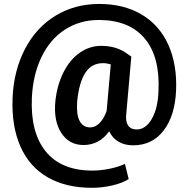

<svg xmlns="http://www.w3.org/2000/svg" viewBox="-20 -711 935 953"><path d="M854 -261.7Q848.6 -136.7 792.2 -63.2Q735.8 10.3 640.6 10.3Q598.6 10.3 568.1 -7.8Q537.6 -25.9 522 -59.6Q473.1 8.8 394.5 8.8Q323.2 8.8 284.2 -51.3Q245.1 -111.3 254.9 -210Q263.7 -290.5 295.7 -353.3Q327.6 -416 376.5 -449.7Q425.3 -483.4 481.9 -483.4Q551.8 -483.4 601.1 -451.2L631.8 -430.2L606.9 -147.9Q602.1 -109.4 615.5 -88.9Q628.9 -68.4 658.2 -68.4Q703.1 -68.4 733.4 -120.8Q763.7 -173.3 766.6 -258.3Q774.9 -428.7 698 -520.3Q621.1 -611.8 470.2 -611.8Q376 -611.8 302.2 -564Q228.5 -516.1 186 -428Q143.6 -339.8 138.2 -226.1Q130.4 -53.2 207.5 41.3Q284.7 135.7 438.5 135.7Q479 135.7 523.4 126.7Q567.9 117.7 600.1 102.5L618.7 177.7Q588.9 197.3 538.3 209.2Q487.8 221.2 436.5 221.2Q307.6 221.2 216.8 169.2Q126 117.2 81.3 15.9Q36.6 -85.4 42.5 -226.1Q48.3 -360.8 104 -467.8Q159.7 -574.7 255.6 -633.1Q351.6 -691.4 472.2 -691.4Q594.7 -691.4 683.1 -638.9Q771.5 -586.4 815.4 -488.8Q859.4 -391.1 854 -261.7ZM363.3 -210Q357.9 -145.5 374.5 -112.1Q391.1 -78.6 428.2 -78.6Q452.1 -78.6 473.6 -99.6Q495.1 -120.6 509.3 -160.2L529.8 -391.1Q510.7 -397.5 490.7 -397.5Q434.6 -397.5 403.6 -349.6Q372.6 -301.8 363.3 -210Z"/></svg>

Font: RobotoInd
Style: Bold
Weight: 700
Designer: Google
Version: Version 2.001150; 2014